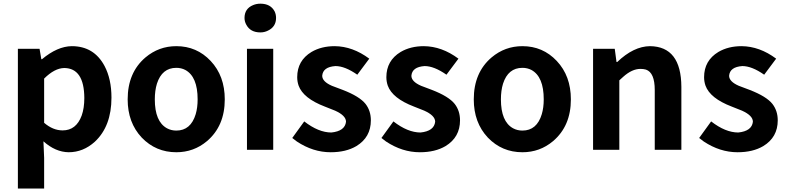

<svg xmlns="http://www.w3.org/2000/svg" viewBox="-20 -830 4362 1064"><path d="M79.1 214.8V-559.6H199.2L209 -502H212.9Q297.9 -573.2 377.9 -574.2Q501 -574.2 559.6 -463.9Q597.7 -391.6 597.7 -289.1Q597.7 -130.9 505.9 -44.9Q441.4 13.7 360.4 13.7Q287.1 12.7 220.7 -46.9L224.6 44.9V214.8ZM327.1 -107.4Q402.3 -107.4 432.6 -189.5Q447.3 -230.5 447.3 -287.1Q446.3 -452.1 335.9 -453.1Q282.2 -452.1 224.6 -394.5V-149.4Q273.4 -107.4 327.1 -107.4Z M957 13.7Q843.8 13.7 765.6 -67.4Q687.5 -150.4 687.5 -279.3Q687.5 -427.7 786.1 -511.7Q860.4 -574.2 957 -574.2Q1070.3 -574.2 1147.5 -492.2Q1225.6 -409.2 1225.6 -279.3Q1225.6 -131.8 1127 -47.9Q1053.7 13.7 957 13.7ZM957 -106.4Q1037.1 -106.4 1064.5 -197.3Q1075.2 -233.4 1075.2 -279.3Q1075.2 -405.3 1006.8 -442.4Q984.4 -454.1 957 -454.1Q877.9 -454.1 849.6 -366.2Q837.9 -328.1 837.9 -279.3Q837.9 -156.2 905.3 -119.1Q928.7 -106.4 957 -106.4Z M1348.6 0V-559.6H1494.1V0ZM1422.9 -650.4Q1367.2 -650.4 1344.7 -693.4Q1335 -710.9 1335 -730.5Q1335 -782.2 1382.8 -801.8Q1401.4 -809.6 1422.9 -809.6Q1479.5 -809.6 1502 -766.6Q1509.8 -750 1509.8 -730.5Q1509.8 -681.6 1464.8 -660.2Q1445.3 -650.4 1422.9 -650.4Z M1812.5 13.7Q1714.8 13.7 1625 -45.9Q1611.3 -55.7 1599.6 -65.4L1666 -157.2Q1745.1 -95.7 1816.4 -95.7Q1891.6 -103.5 1897.5 -155.3Q1897.5 -189.5 1836.9 -216.8Q1829.1 -219.7 1780.3 -239.3Q1660.2 -285.2 1634.8 -355.5Q1627 -377.9 1627 -402.3Q1627 -494.1 1706.1 -542Q1760.7 -574.2 1835 -574.2Q1934.6 -573.2 2026.4 -504.9L1960 -416Q1891.6 -463.9 1838.9 -463.9Q1769.5 -459 1765.6 -410.2Q1765.6 -377.9 1819.3 -354.5Q1823.2 -353.5 1878.9 -332Q1972.7 -295.9 2005.9 -253.9Q2035.2 -215.8 2035.2 -163.1Q2035.2 -69.3 1955.1 -20.5Q1897.5 13.7 1812.5 13.7Z M2306.6 13.7Q2209 13.7 2119.1 -45.9Q2105.5 -55.7 2093.8 -65.4L2160.2 -157.2Q2239.3 -95.7 2310.5 -95.7Q2385.7 -103.5 2391.6 -155.3Q2391.6 -189.5 2331.1 -216.8Q2323.2 -219.7 2274.4 -239.3Q2154.3 -285.2 2128.9 -355.5Q2121.1 -377.9 2121.1 -402.3Q2121.1 -494.1 2200.2 -542Q2254.9 -574.2 2329.1 -574.2Q2428.7 -573.2 2520.5 -504.9L2454.1 -416Q2385.7 -463.9 2333 -463.9Q2263.7 -459 2259.8 -410.2Q2259.8 -377.9 2313.5 -354.5Q2317.4 -353.5 2373 -332Q2466.8 -295.9 2500 -253.9Q2529.3 -215.8 2529.3 -163.1Q2529.3 -69.3 2449.2 -20.5Q2391.6 13.7 2306.6 13.7Z M2875 13.7Q2761.7 13.7 2683.6 -67.4Q2605.5 -150.4 2605.5 -279.3Q2605.5 -427.7 2704.1 -511.7Q2778.3 -574.2 2875 -574.2Q2988.3 -574.2 3065.4 -492.2Q3143.6 -409.2 3143.6 -279.3Q3143.6 -131.8 3044.9 -47.9Q2971.7 13.7 2875 13.7ZM2875 -106.4Q2955.1 -106.4 2982.4 -197.3Q2993.2 -233.4 2993.2 -279.3Q2993.2 -405.3 2924.8 -442.4Q2902.3 -454.1 2875 -454.1Q2795.9 -454.1 2767.6 -366.2Q2755.9 -328.1 2755.9 -279.3Q2755.9 -156.2 2823.2 -119.1Q2846.7 -106.4 2875 -106.4Z M3266.6 0V-559.6H3386.7L3396.5 -486.3H3400.4Q3491.2 -573.2 3582 -574.2Q3754.9 -572.3 3755.9 -348.6V0H3608.4V-331.1Q3608.4 -427.7 3559.6 -444.3Q3545.9 -448.2 3529.3 -448.2Q3482.4 -448.2 3433.6 -404.3Q3423.8 -395.5 3412.1 -384.8V0Z M4067.4 13.7Q3969.7 13.7 3879.9 -45.9Q3866.2 -55.7 3854.5 -65.4L3920.9 -157.2Q4000 -95.7 4071.3 -95.7Q4146.5 -103.5 4152.3 -155.3Q4152.3 -189.5 4091.8 -216.8Q4084 -219.7 4035.2 -239.3Q3915 -285.2 3889.6 -355.5Q3881.8 -377.9 3881.8 -402.3Q3881.8 -494.1 3960.9 -542Q4015.6 -574.2 4089.8 -574.2Q4189.5 -573.2 4281.2 -504.9L4214.8 -416Q4146.5 -463.9 4093.8 -463.9Q4024.4 -459 4020.5 -410.2Q4020.5 -377.9 4074.2 -354.5Q4078.1 -353.5 4133.8 -332Q4227.5 -295.9 4260.7 -253.9Q4290 -215.8 4290 -163.1Q4290 -69.3 4210 -20.5Q4152.3 13.7 4067.4 13.7Z"/></svg>

Font: Taipei Sans TC Beta
Style: Bold
Weight: 700
Designer: JT Foundry
Foundry: JT Foundry
Version: Version 1.000